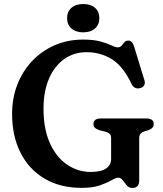

<svg xmlns="http://www.w3.org/2000/svg" viewBox="-20 -914 810 953"><path d="M671 -19.5Q671 19 637.5 19Q620 19 609.2 6.2Q598.5 -6.5 589.2 -19.2Q580 -32 568 -32Q555 -32 533.2 -19.2Q511.5 -6.5 476 6Q440.5 18.5 386 18.5Q278 18.5 200.5 -27.8Q123 -74 81.5 -156.8Q40 -239.5 40 -348.5Q40 -428 66.5 -495.2Q93 -562.5 140.8 -612.5Q188.5 -662.5 252.8 -690Q317 -717.5 392 -717.5Q445.5 -717.5 479.2 -708Q513 -698.5 533 -688.8Q553 -679 565 -679Q576.5 -679 583.5 -687.5Q590.5 -696 597.5 -704.2Q604.5 -712.5 616.5 -712.5Q637 -712.5 646 -682L697.5 -513.5Q701.5 -499 694.2 -488.5Q687 -478 672.5 -476Q645 -471 632 -499Q590 -587 533.8 -621Q477.5 -655 410 -655Q347 -655 298.8 -620.8Q250.5 -586.5 223.2 -523.5Q196 -460.5 196 -374Q196 -274.5 227.2 -204.5Q258.5 -134.5 312 -97.5Q365.5 -60.5 431 -60.5Q481.5 -60.5 506.5 -77.8Q531.5 -95 531.5 -125V-228.5Q531.5 -242.5 524.5 -249.5Q517.5 -256.5 501 -261L474 -267.5Q460 -272 452 -279Q444 -286 444 -297.5Q444 -326 480.5 -326H706.5Q743 -326 743 -298Q743 -278 718.5 -268.5L701 -263.5Q686.5 -259 678.8 -251.5Q671 -244 671 -228.5ZM393 -753.5Q356 -753.5 334.5 -772.5Q313 -791.5 313 -824Q313 -856 334.5 -875Q356 -894 393 -894Q430.5 -894 451.8 -875Q473 -856 473 -824Q473 -792 451.8 -772.8Q430.5 -753.5 393 -753.5Z"/></svg>

Font: Fraunces 9pt S050 SemiBold
Style: Regular
Weight: 600
Version: Version 1.000; ttfautohint (v1.8.3)